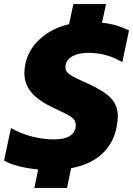

<svg xmlns="http://www.w3.org/2000/svg" viewBox="-39 -822 655 945"><path d="M149 12Q97 7 53 -4Q9 -15 -19 -32L15 -192Q63 -164 118.5 -150Q174 -136 227 -136Q321 -136 333 -193Q334 -198 334 -207Q334 -231 312 -246Q290 -261 225 -291Q151 -325 116 -366.5Q81 -408 81 -463Q81 -481 86 -508Q101 -579 158.5 -631Q216 -683 301 -703L322 -802H483L463 -710Q535 -703 596 -672L563 -516Q486 -562 396 -562Q351 -562 321 -547Q291 -532 284 -503Q283 -499 283 -492Q283 -469 306.5 -453.5Q330 -438 395 -410Q474 -374 507.5 -338.5Q541 -303 541 -248Q541 -228 534 -191Q517 -113 461 -62.5Q405 -12 311 6L291 103H130Z"/></svg>

Font: Prompt Bold
Style: Bold Italic
Weight: 700
Italic angle: -12°
Designer: Katatrad Team
Foundry: CadsonDemak
Version: Version 1.000